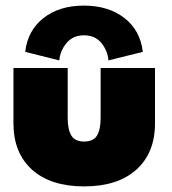

<svg xmlns="http://www.w3.org/2000/svg" viewBox="-20 -653 613 685"><path d="M70 -468Q78.5 -544 135 -588.5Q191.5 -633 279.5 -633Q366.5 -633 423.5 -589Q480.5 -545 489.5 -468L367 -437.5Q364 -472 341.8 -499.5Q319.5 -527 279.5 -527Q240 -527 217.2 -499.2Q194.5 -471.5 191.5 -437.5ZM221.5 -232Q221.5 -191 234.5 -169.5Q247.5 -148 280 -148Q313 -148 326 -169.2Q339 -190.5 339 -232V-410.5H533V-213Q533 -107.5 466.5 -47.8Q400 12 280 12Q160.5 12 94.2 -47.8Q28 -107.5 28 -213V-410.5H221.5Z"/></svg>

Font: League Spartan Black
Style: Regular
Weight: 900
Foundry: The League of Moveable Type
Version: Version 2.002